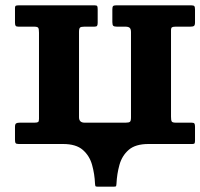

<svg xmlns="http://www.w3.org/2000/svg" viewBox="-20 -540 751 720"><path d="M345.8 160H406.8Q414.3 160 415.3 157.8Q416.3 155.5 416.8 148.5Q418.5 112.5 427.9 78.4Q437.3 44.2 462.5 22.1Q487.8 0 536.8 0H701.8Q708.8 0 710 -3.5Q711.3 -7 711.3 -13.5V-65Q711.3 -73.5 709 -76.8Q706.8 -80 698.3 -80H639.3Q626.3 -80 623.8 -84.8Q621.3 -89.5 621.3 -102.5V-426Q621.3 -435.5 625 -437.7Q628.8 -440 638.3 -440H693.3Q703.3 -440 707.3 -442.7Q711.3 -445.5 711.3 -456V-504Q711.3 -513.5 708.8 -516.8Q706.3 -520 697.3 -520H415.3Q406.8 -520 404 -517Q401.3 -514 401.3 -505V-457Q401.3 -446 405 -443Q408.8 -440 418.8 -440H450.2Q461.7 -440 466.5 -435.5Q471.2 -431 471.2 -419.5V-99.5Q471.2 -86.5 467.2 -83.3Q463.2 -80 451.2 -80H297.3Q276.3 -80 276.3 -100.5V-420.5Q276.3 -433.5 280.3 -436.7Q284.3 -440 296.3 -440H333.8Q341.8 -440 344 -443.2Q346.3 -446.5 346.3 -454.5V-504.5Q346.3 -513 344.8 -516.5Q343.3 -520 335.3 -520H51.7Q43.7 -520 40 -518.8Q36.2 -517.5 36.2 -509V-455Q36.2 -446.5 38.7 -443.2Q41.2 -440 49.2 -440H108.2Q121.2 -440 123.7 -435.2Q126.2 -430.5 126.2 -417.5V-94Q126.2 -84.5 122.7 -82.3Q119.2 -80 109.2 -80H54.2Q44.7 -80 40.5 -77.3Q36.2 -74.5 36.2 -64V-16Q36.2 -6.5 38.7 -3.2Q41.2 0 50.2 0H216.3Q265.3 0 290.5 22.1Q315.8 44.2 325.3 78.3Q334.8 112.4 336.3 148.5Q336.8 155.2 337.8 157.6Q338.8 160 345.8 160Z"/></svg>

Font: Besley
Style: Regular
Weight: 400
Designer: Owen Earl
Foundry: indestructible type*
Version: Version 4.000